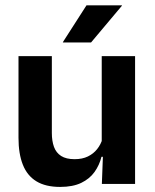

<svg xmlns="http://www.w3.org/2000/svg" viewBox="-20 -706 594 737"><path d="M179 -490.5V-195.5Q179 -165 187.2 -142.2Q195.5 -119.5 214.8 -107.2Q234 -95 266.5 -95Q296 -95 317.5 -105.5Q339 -116 353 -133.8Q367 -151.5 373.5 -173.5L393.5 -104H369.5Q361.5 -72 342.8 -45.8Q324 -19.5 291.8 -4Q259.5 11.5 211 11.5Q155 11.5 119.8 -10Q84.5 -31.5 67.8 -73.5Q51 -115.5 51 -177V-490.5ZM498.5 -490.5V0H371L375.5 -119L370.5 -129.5V-490.5ZM312 -685.5H448V-684L329.5 -543H221.5V-544.5Z"/></svg>

Font: Anek Gurmukhi Medium SemiBold
Style: Regular
Weight: 600
Version: Version 1.003